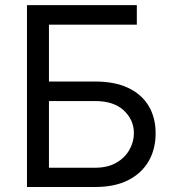

<svg xmlns="http://www.w3.org/2000/svg" viewBox="-20 -748 699 768"><path d="M87.9 0V-727.5H527.3V-649.4H175.8V-421.9H360.4Q439 -421.9 492.7 -396.5Q546.4 -371.1 574.5 -324.5Q602.5 -277.8 602.5 -214.8Q602.5 -151.4 574.5 -103Q546.4 -54.7 492.7 -27.3Q439 0 360.4 0ZM175.8 -77.1H360.4Q410.6 -77.1 445.1 -96.9Q479.5 -116.7 497.6 -148.7Q515.6 -180.7 515.6 -215.8Q515.6 -268.1 475.6 -305.9Q435.5 -343.8 360.4 -343.8H175.8Z"/></svg>

Font: GitLab Sans
Style: Regular
Weight: 400
Designer: Rasmus Andersson
Foundry: Modifications by GitLab B.V., manufactured by rsms
Version: Version 4.000;git-c8fb6b7